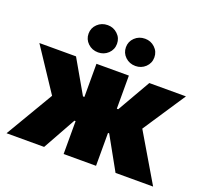

<svg xmlns="http://www.w3.org/2000/svg" viewBox="-130 -932 1173 1091"><g transform="rotate(20 456.0 -387.0)"><path d="M899.1 0H671.9L561.1 -198.9H554V0H358V-198.9H350.9L240.1 0H12.8L183.2 -288.4L12.8 -545.5H234.4L349.4 -345.2H358V-545.5H554V-345.2H562.5L677.6 -545.5H899.1L728.7 -288.4ZM343.8 -609.4Q307.2 -609.4 282 -633.5Q257.1 -657.3 257.1 -691.8Q257.1 -726.2 282 -750Q307.2 -774.1 343.8 -774.1Q378.9 -774.1 403.8 -750.4Q429 -726.9 429 -691.8Q429 -657 403.8 -632.8Q378.6 -609.4 343.8 -609.4ZM569.6 -609.4Q533 -609.4 507.8 -633.5Q483 -657.3 483 -691.8Q483 -726.2 507.8 -750Q533 -774.1 569.6 -774.1Q604.8 -774.1 629.6 -750.4Q654.8 -726.9 654.8 -691.8Q654.8 -657 629.6 -632.8Q604.4 -609.4 569.6 -609.4Z"/></g></svg>

Font: Linik Sans Black
Style: Regular
Weight: 900
Designer: Fonts by Rasmus Andersson / Changes by Cristiano Sobral with parts from Marc Monis
Foundry: rsms
Version: Version 3.020; ttfautohint (v1.6)